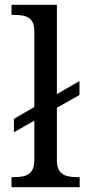

<svg xmlns="http://www.w3.org/2000/svg" viewBox="-20 -780 364 800"><path d="M28 0V-42H41Q64 -42 82.5 -47Q101 -52 112 -67.5Q123 -83 123 -114V-277L38 -229V-285L123 -334V-650Q123 -680 111.5 -694.5Q100 -709 81.5 -713.5Q63 -718 41 -718H28V-760H217V-388L311 -442V-384L217 -331V-114Q217 -83 228 -67.5Q239 -52 258 -47Q277 -42 299 -42H312V0Z"/></svg>

Font: Noto Serif Sinhala
Style: Regular
Weight: 400
Designer: Jelle Bosma - Monotype Design Team
Foundry: Monotype Imaging Inc.
Version: Version 2.006